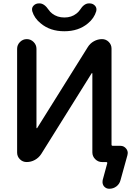

<svg xmlns="http://www.w3.org/2000/svg" viewBox="-20 -987 804 1144"><path d="M644.5 -125Q644.5 -118.2 652.3 -118.2H697.3Q718.8 -118.2 732.4 -100.6Q741.2 -88.9 741.2 -75.2Q741.2 -69.3 739.3 -62.5L698.2 85.9Q692.4 109.4 673.8 123.5Q655.3 137.7 630.9 137.7Q611.3 137.7 598.6 122.1Q590.8 110.4 590.8 97.7Q590.8 91.8 591.8 85.9L619.1 -14.6Q620.1 -16.6 618.2 -19Q616.2 -21.5 613.3 -21.5H587.9Q564.5 -21.5 547.4 -38.6Q530.3 -55.7 530.3 -79.1V-548.8Q530.3 -550.8 528.8 -551.3Q527.3 -551.8 526.4 -550.8L225.6 -69.3Q210.9 -46.9 188 -34.2Q165 -21.5 138.7 -21.5Q115.2 -21.5 98.6 -38.1Q82 -54.7 82 -78.1V-696.3Q82 -719.7 99.1 -736.8Q116.2 -753.9 139.6 -753.9Q163.1 -753.9 180.2 -736.8Q197.3 -719.7 197.3 -696.3V-224.6Q197.3 -223.6 198.7 -223.1Q200.2 -222.7 201.2 -223.6L502.9 -706.1Q516.6 -728.5 539.6 -741.2Q562.5 -753.9 587.9 -753.9Q611.3 -753.9 627.9 -737.3Q644.5 -720.7 644.5 -697.3ZM171.9 -920.9Q170.9 -926.8 170.9 -931.6Q170.9 -943.4 179.7 -953.1Q192.4 -966.8 211.9 -966.8H215.8Q244.1 -966.8 270.5 -927.7Q278.3 -916 291 -906.2Q321.3 -882.8 363.8 -882.8Q406.2 -882.8 435.5 -906.2Q448.2 -916 456.1 -927.7Q480.5 -966.8 509.8 -966.8H513.7Q533.2 -966.8 545.9 -953.1Q554.7 -943.4 554.7 -930.7Q554.7 -926.8 553.7 -920.9Q541 -877.9 503.9 -847.7Q448.2 -800.8 363.3 -800.8Q278.3 -800.8 222.7 -847.7Q184.6 -877.9 171.9 -920.9Z"/></svg>

Font: Gen Jyuu Gothic Medium
Style: Regular
Weight: 500
Designer: [Source Han Sans]
Ryoko NISHIZUKA  (kana & ideographs); Paul D. Hunt (Latin, Greek & Cyrillic); Wenlong ZHANG  (bopomofo
Version: Version 1.002.20150607